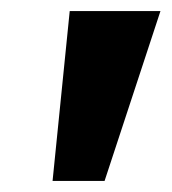

<svg xmlns="http://www.w3.org/2000/svg" viewBox="-20 -710 310 347"><path d="M75 -383 106 -690H270L169 -383Z"/></svg>

Font: Radio Canada Big
Style: Bold Italic
Weight: 700
Italic angle: -12°
Designer: Étienne Aubert Bonn
Foundry: Coppers and Brasses
Version: Version 1.001